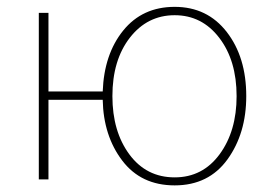

<svg xmlns="http://www.w3.org/2000/svg" viewBox="-20 -526 797 563"><path d="M309.6 -244.1Q309.6 -140.6 359.4 -73.2Q409.2 -5.9 492.2 -5.9Q574.2 -5.9 624 -73.7Q673.8 -141.6 673.8 -244.1Q673.8 -348.6 623 -415Q572.3 -481.4 492.2 -481.4Q412.1 -481.4 360.8 -415.5Q309.6 -349.6 309.6 -244.1ZM93.8 0V-488.3H122.1V-257.8H281.2Q285.2 -367.2 341.3 -436.5Q397.5 -505.9 492.2 -505.9Q587.9 -505.9 645 -432.1Q702.1 -358.4 702.1 -244.1Q702.1 -134.8 647 -58.6Q591.8 17.6 492.2 17.6Q393.6 17.6 338.4 -55.2Q283.2 -127.9 281.2 -233.4H122.1V0Z"/></svg>

Font: Gothic A1 Thin
Style: Regular
Weight: 250
Designer: HanYang I&C Co.,Ltd.
Foundry: HanYang I&C Co.,Ltd.
Version: Version 2.50